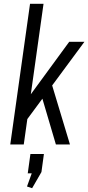

<svg xmlns="http://www.w3.org/2000/svg" viewBox="-20 -760 464 1010"><path d="M82 -182 344 -540H424L96 -96ZM138 -740H209L105 0H34ZM192 -278 247 -335 348 0H274ZM211 50 198 145 149 230 122 221 166 99 193 151 126 152 140 50Z"/></svg>

Font: Pathway Extreme Condensed Light
Style: Italic
Weight: 300
Width: 3
Italic angle: -8°
Version: Version 1.001;gftools[0.9.26]